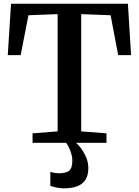

<svg xmlns="http://www.w3.org/2000/svg" viewBox="-20 -763 742 1026"><path d="M288 -61V-687.5L132 -681.5L90.5 -468.5H21.5L39 -743H663.5L680.5 -468.5H611.5L571 -681.5L414 -687.5V-61L549 -50.5V0H154V-50.5ZM321 243.5Q303 243.5 282.5 239.2Q262 235 249 230V155.5Q259.5 159 273 161Q286.5 163 293.5 163Q328.5 163 347.5 150.8Q366.5 138.5 366.5 93.5Q366.5 74.5 360.2 55.2Q354 36 346.2 21Q338.5 6 333 0H367.5H386Q397 8.5 412.8 29.2Q428.5 50 440.8 79Q453 108 452 140.5Q451 177.5 435 200.2Q419 223 390.2 233.2Q361.5 243.5 321 243.5Z"/></svg>

Font: Merriweather 28pt SemiBold
Style: Regular
Weight: 600
Version: Version 2.100